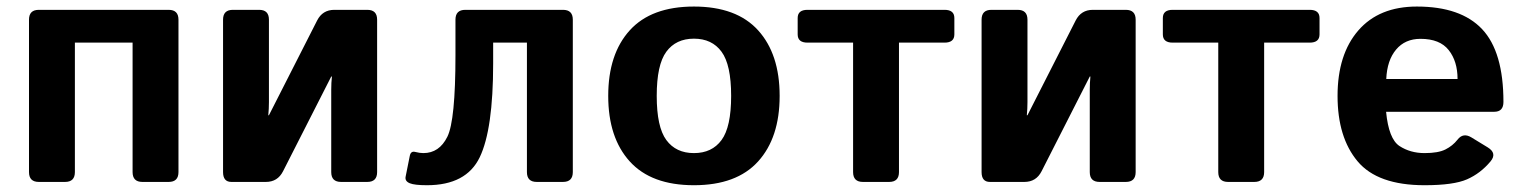

<svg xmlns="http://www.w3.org/2000/svg" viewBox="-20 -542 4539 572"><path d="M95.7 0Q66.4 0 66.4 -29.3V-483.4Q66.4 -512.7 95.7 -512.7H482.4Q511.7 -512.7 511.7 -483.4V-29.3Q511.7 0 482.4 0H404.3Q375 0 375 -29.3V-415H203.1V-29.3Q203.1 0 173.8 0Z M669.4 0Q644.5 0 644.5 -29.3V-483.4Q644.5 -512.7 673.8 -512.7H752Q781.2 -512.7 781.2 -483.4V-237.8Q781.2 -218.3 779.3 -198.7H781.2L924.8 -481Q940.9 -512.7 976.1 -512.7H1074.2Q1103.5 -512.7 1103.5 -483.4V-29.3Q1103.5 0 1074.2 0H996.1Q966.8 0 966.8 -29.3V-274.9Q966.8 -294.9 968.8 -314H966.8L823.2 -31.7Q807.1 0 772 0Z M1200.7 3.9Q1185.5 -2.4 1188.5 -16.1L1200.7 -77.1Q1203.6 -92.8 1216.8 -89.4Q1230.5 -85.9 1241.2 -85.9Q1288.6 -85.9 1312.7 -134.5Q1336.9 -183.1 1336.9 -377.9V-483.4Q1336.9 -512.7 1366.2 -512.7H1657.2Q1686.5 -512.7 1686.5 -483.4V-29.3Q1686.5 0 1657.2 0H1579.1Q1549.8 0 1549.8 -29.3V-415H1449.2V-353Q1449.2 -156.7 1409.2 -73.5Q1369.1 9.8 1252 9.8Q1214.8 9.8 1200.7 3.9Z M1792 -256.3Q1792 -380.9 1856.2 -451.7Q1920.4 -522.5 2047.4 -522.5Q2174.3 -522.5 2238.5 -451.7Q2302.7 -380.9 2302.7 -256.3Q2302.7 -131.8 2238.5 -61Q2174.3 9.8 2047.4 9.8Q1920.4 9.8 1856.2 -61Q1792 -131.8 1792 -256.3ZM1936.5 -256.3Q1936.5 -163.6 1965.1 -124.8Q1993.7 -85.9 2047.4 -85.9Q2101.1 -85.9 2129.6 -124.8Q2158.2 -163.6 2158.2 -256.3Q2158.2 -349.1 2129.6 -387.9Q2101.1 -426.8 2047.4 -426.8Q1993.7 -426.8 1965.1 -387.9Q1936.5 -349.1 1936.5 -256.3Z M2385.7 -415Q2356.4 -415 2356.4 -439.5V-488.3Q2356.4 -512.7 2385.7 -512.7H2793.9Q2823.2 -512.7 2823.2 -488.3V-439.5Q2823.2 -415 2793.9 -415H2658.2V-29.3Q2658.2 0 2628.9 0H2550.8Q2521.5 0 2521.5 -29.3V-415Z M2929.2 0Q2904.3 0 2904.3 -29.3V-483.4Q2904.3 -512.7 2933.6 -512.7H3011.7Q3041 -512.7 3041 -483.4V-237.8Q3041 -218.3 3039.1 -198.7H3041L3184.6 -481Q3200.7 -512.7 3235.8 -512.7H3334Q3363.3 -512.7 3363.3 -483.4V-29.3Q3363.3 0 3334 0H3255.9Q3226.6 0 3226.6 -29.3V-274.9Q3226.6 -294.9 3228.5 -314H3226.6L3083 -31.7Q3066.9 0 3031.7 0Z M3473.6 -415Q3444.3 -415 3444.3 -439.5V-488.3Q3444.3 -512.7 3473.6 -512.7H3881.8Q3911.1 -512.7 3911.1 -488.3V-439.5Q3911.1 -415 3881.8 -415H3746.1V-29.3Q3746.1 0 3716.8 0H3638.7Q3609.4 0 3609.4 -29.3V-415Z M3964.8 -256.3Q3964.8 -379.9 4026.6 -451.2Q4088.4 -522.5 4201.2 -522.5Q4332 -522.5 4395.5 -455.1Q4459 -387.7 4459 -238.3Q4459 -209 4431.6 -209H4109.4Q4117.2 -127.9 4149.4 -106.9Q4181.6 -85.9 4224.1 -85.9Q4264.6 -85.9 4286.1 -96.7Q4307.6 -107.4 4322.3 -126Q4338.9 -147.5 4363.3 -132.8L4412.1 -103Q4440.9 -85.4 4420.4 -61Q4390.6 -25.4 4350.6 -7.8Q4310.5 9.8 4224.1 9.8Q4084 9.8 4024.4 -61.5Q3964.8 -132.8 3964.8 -256.3ZM4109.9 -306.6H4322.3Q4322.3 -359.4 4295.9 -392.8Q4269.5 -426.3 4211.9 -426.3Q4166 -426.3 4139.2 -394.3Q4112.3 -362.3 4109.9 -306.6Z"/></svg>

Font: Istok
Style: Bold
Weight: 700
Designer: Andrey V. Panov
Foundry: Andrey V. Panov
Version: Version 1.0.1